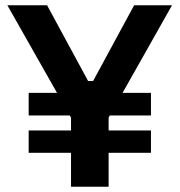

<svg xmlns="http://www.w3.org/2000/svg" viewBox="-20 -710 683 730"><path d="M250 0V-263L8 -690H159L315 -402H334L490 -690H634L393 -263V0ZM89 -129V-214H554V-129ZM89 -271V-357H554V-271Z"/></svg>

Font: Mozilla Text ExtraLight
Style: Regular
Weight: 200
Designer: Studio DRAMA
Foundry: Studio DRAMA
Version: Version 1.000